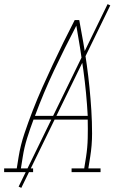

<svg xmlns="http://www.w3.org/2000/svg" viewBox="-57 -832 577 928"><path d="M-37 0V-18H24L33 -74Q42 -130 61 -186.5Q80 -243 101.5 -298.5Q123 -354 147.5 -409Q172 -464 197.5 -518.5Q223 -573 249.5 -627Q276 -681 304 -735H326Q336 -681 345.5 -627Q355 -573 362.5 -518.5Q370 -464 375.5 -409Q381 -354 384.5 -298.5Q388 -243 388 -186.5Q388 -130 379 -74L370 -18H429V0H289V-18H350L359 -74Q366 -119 367 -164Q368 -209 367 -254H105Q88 -209 74 -164Q60 -119 53 -74L44 -18H103V0ZM112 -272H367Q361 -383 346 -492Q331 -601 312 -708Q256 -601 204.5 -492Q153 -383 112 -272ZM46 76 33 70 463 -812 476 -806Z"/></svg>

Font: Iosevka Curly Slab Thin
Style: Italic
Weight: 100
Italic angle: -9°
Monospace: yes
Designer: Belleve Invis
Foundry: Belleve Invis
Version: Version 22.1.2; ttfautohint (v1.8.4)